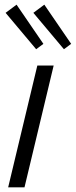

<svg xmlns="http://www.w3.org/2000/svg" viewBox="-20 -803 325 823"><path d="M15 0 140 -522H210L85 0ZM254 -592 123 -748 170 -783 285 -615ZM135 -592 4 -748 51 -783 166 -615Z"/></svg>

Font: Ubuntu Sans Condensed
Style: Italic
Weight: 400
Width: 3
Italic angle: -13.5°
Designer: Dalton Maag Ltd
Foundry: Dalton Maag Ltd
Version: Version 1.006; ttfautohint (v1.8.4.7-5d5b)